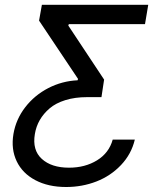

<svg xmlns="http://www.w3.org/2000/svg" viewBox="-20 -565 675 777"><path d="M525.6 0Q511.7 58.6 469.8 102.8Q427.9 147 370.2 169.4Q312.5 191.8 247.5 191.8Q175.4 191.8 123 164.1Q70.7 136.4 47.4 87.4Q24.1 38.4 34.4 -22.7Q44.4 -82 82 -130.9Q119.7 -179.7 175.4 -208.5Q231.2 -237.2 294 -240.1L295.8 -245.7L138.1 -481.5L149.5 -545.5H579.9L566.8 -467.3H258.5L256.4 -461.6L401.3 -242.9L390.6 -171.9H332.4Q283.4 -171.9 244.5 -159.8Q205.6 -147.7 180.8 -126.4Q155.9 -105.1 141 -79.2Q126.1 -53.3 121.1 -22.7Q110.1 42.3 149.1 77.9Q188.2 113.6 259.2 113.6Q324.2 113.6 372.7 83.8Q421.2 54 436.1 0Z"/></svg>

Font: Karasuma Gothic
Style: Italic
Weight: 400
Italic angle: -9.39999°
Designer: Rasmus Andersson / Ryoko Nishizuka
Foundry: Genbu
Version: Version 1.00